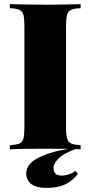

<svg xmlns="http://www.w3.org/2000/svg" viewBox="-20 -728 441 936"><path d="M373 -708V-688Q343 -687 327.5 -680.5Q312 -674 307 -656.5Q302 -639 302 -602V-106Q302 -70 307.5 -52Q313 -34 328 -28Q343 -22 373 -20V0Q344 -2 298.5 -2.5Q253 -3 206 -3Q152 -3 104.5 -2.5Q57 -2 28 0V-20Q59 -22 74 -28Q89 -34 94 -52Q99 -70 99 -106V-602Q99 -639 94 -656.5Q89 -674 73.5 -680.5Q58 -687 28 -688V-708Q57 -707 104.5 -706Q152 -705 206 -705Q253 -705 298.5 -706Q344 -707 373 -708ZM354 -3Q292 18 266.5 43.5Q241 69 241 90Q241 110 251 119Q261 128 281 128Q298 128 317 121.5Q336 115 347 105L360 120Q331 156 295.5 172Q260 188 207 188Q158 188 133 169.5Q108 151 108 117Q108 73 163.5 43Q219 13 316 -3Z"/></svg>

Font: Playfair Display Black
Style: Regular
Weight: 900
Designer: Claus Eggers Sørensen
Foundry: Claus Eggers Sørensen
Version: Version 1.203